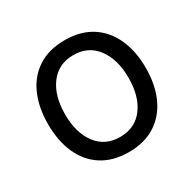

<svg xmlns="http://www.w3.org/2000/svg" viewBox="-123 -652 799 791"><g transform="rotate(-30 276.0 -256.0)"><path d="M276 10Q201 10 149 -23.5Q97 -57 70.5 -117Q44 -177 44 -256Q44 -335 70.5 -395Q97 -455 149 -488.5Q201 -522 276 -522Q351 -522 403 -488.5Q455 -455 482 -395Q509 -335 509 -256Q509 -177 482 -117Q455 -57 403 -23.5Q351 10 276 10ZM276 -62Q347 -62 387 -115Q427 -168 427 -256Q427 -344 387 -397.5Q347 -451 276 -451Q205 -451 165 -397.5Q125 -344 125 -256Q125 -168 165 -115Q205 -62 276 -62Z"/></g></svg>

Font: Noto Sans Thai Looped SemiCond
Style: Regular
Weight: 400
Width: 4
Designer: Sasikarn Vongin, Ben Mitchell
Foundry: The Fontpad Ltd
Version: Version 1.001